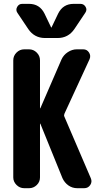

<svg xmlns="http://www.w3.org/2000/svg" viewBox="-20 -990 540 1010"><path d="M318.4 -377 458 -51.8Q465.8 -33.2 454.6 -16.6Q443.4 0 422.9 0H386.7Q360.4 0 339.8 -14.6Q319.3 -29.3 308.6 -52.7L192.4 -338.9Q192.4 -339.8 191.4 -339.8Q190.4 -339.8 190.4 -338.9V-56.6Q190.4 -33.2 173.3 -16.6Q156.2 0 132.8 0H107.4Q84 0 66.9 -17.1Q49.8 -34.2 49.8 -56.6V-672.9Q49.8 -696.3 66.9 -713.4Q84 -730.5 107.4 -730.5H132.8Q156.2 -730.5 173.3 -713.4Q190.4 -696.3 190.4 -672.9V-420.9Q190.4 -419.9 191.4 -419.9Q192.4 -419.9 192.4 -420.9L303.7 -677.7Q314.5 -701.2 336.9 -715.8Q359.4 -730.5 383.8 -730.5H418Q437.5 -730.5 448.2 -713.9Q459 -697.3 451.2 -678.7L319.3 -392.6Q315.4 -383.8 318.4 -377ZM367.2 -969.7H403.3Q420.9 -969.7 430.2 -954.1Q439.5 -938.5 428.7 -922.9L371.1 -836.9Q338.9 -790 283.2 -790H216.8Q161.1 -790 128.9 -836.9L71.3 -922.9Q61.5 -937.5 70.3 -953.6Q79.1 -969.7 96.7 -969.7H132.8Q188.5 -969.7 213.9 -918.9L249 -845.7Q249 -844.7 250 -844.7Q251 -844.7 251 -845.7L286.1 -918.9Q311.5 -969.7 367.2 -969.7Z"/></svg>

Font: Rounded Mgen+ 2m bold
Style: Bold
Weight: 700
Designer: [Source Han Sans]
Ryoko NISHIZUKA  (kana & ideographs); Paul D. Hunt (Latin, Greek & Cyrillic); Wenlong ZHANG  (bopomofo
Version: Version 1.059.20150602